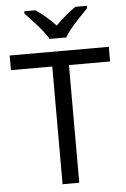

<svg xmlns="http://www.w3.org/2000/svg" viewBox="-62 -988 679 1032"><g transform="rotate(-5 278.0 -472.0)"><path d="M323 0H233V-635H10V-714H545V-635H323ZM232 -784Q219 -807 197 -833.5Q175 -860 151 -886Q127 -912 109 -931V-944H169Q195 -927 223 -903Q251 -879 276 -852Q303 -879 331 -903Q359 -927 385 -944H447V-931Q428 -912 403.5 -886Q379 -860 356.5 -833.5Q334 -807 322 -784Z"/></g></svg>

Font: Noto Sans PhagsPa
Style: Regular
Weight: 400
Designer: Monotype Design Team
Foundry: Monotype Imaging Inc.
Version: Version 2.004; ttfautohint (v1.8.4.7-5d5b)